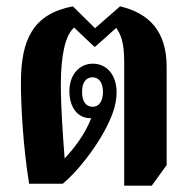

<svg xmlns="http://www.w3.org/2000/svg" viewBox="-20 -580 602 606"><path d="M372 6H459L506 -59V-369C506 -480 452 -538 359 -560L280 -491L210 -560C84 -536 46 -455 46 -318C46 -255 52 -120 72 0H178C224 -38 279 -109 311 -169C330 -205 348 -245 348 -288C348 -344 317 -379 273 -379C232 -379 199 -346 199 -292C199 -244 223 -207 265 -207C266 -207 267 -207 268 -207C248 -156 215 -113 184 -80C178 -157 172 -246 172 -311C172 -406 186 -469 214 -493L277 -433H281L347 -492C361 -470 372 -450 372 -382ZM273 -243C251 -243 239 -260 239 -290C239 -319 251 -336 272 -336C292 -336 305 -319 305 -290C305 -260 292 -243 273 -243Z"/></svg>

Font: Noto Serif Thai ExtraCondensed ExtraBold
Style: Regular
Weight: 800
Width: 2
Designer: Monotype Design Team
Foundry: Monotype Imaging Inc.
Version: Version 2.002